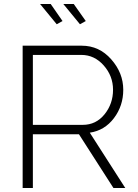

<svg xmlns="http://www.w3.org/2000/svg" viewBox="-20 -938 689 958"><path d="M379 -817 296 -918H348L408 -833ZM263 -817 180 -918H233L292 -833ZM144 0H93V-710H388Q475 -710 535 -642Q595 -574 595 -490Q595 -410 548.5 -348.5Q502 -287 428 -276L605 0H546L374 -268H144ZM144 -664V-315H393Q459 -315 501.5 -367.5Q544 -420 544 -490Q544 -559 497.5 -611.5Q451 -664 386 -664Z"/></svg>

Font: Raleway
Style: Light
Weight: 300
Designer: Matt McInerney, Pablo Impallari, Rodrigo Fuenzalida
Foundry: Matt McInerney, Pablo Impallari, Rodrigo Fuenzalida
Version: Version 3.000